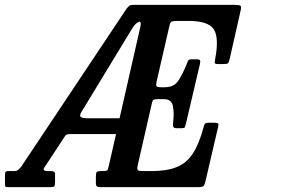

<svg xmlns="http://www.w3.org/2000/svg" viewBox="-26 -770 1162 790"><path d="M597.5 -339 540.5 -89Q537 -73 541.5 -69.5Q546 -66 565.5 -66H596Q659 -66 699.8 -82Q740.5 -98 766.5 -136.8Q792.5 -175.5 811 -244.5Q814 -256 816.8 -260.5Q819.5 -265 835 -265H856Q868 -265 871 -262.2Q874 -259.5 872 -250L819 -22.5Q815.5 -8 810.8 -4Q806 0 788 0H387.5Q377.5 0 373 -3Q368.5 -6 368.5 -17V-43Q368.5 -57 371.5 -61.5Q374.5 -66 388.5 -66H395.5Q412.5 -66 415.5 -69.5Q418.5 -73 421.5 -87L451.5 -218.5H271Q258.5 -218.5 251.8 -217.2Q245 -216 240.5 -208.5L158 -83Q144.5 -66 172 -66H183.5Q192 -66 196.2 -63.5Q200.5 -61 200.5 -52V-19Q200.5 -6.5 197 -3.2Q193.5 0 180.5 0H8.5Q-3 0 -4.2 -3Q-5.5 -6 -5.5 -17V-47Q-5.5 -58 -3.5 -62Q-1.5 -66 9.5 -66H30Q43.5 -66 48.8 -70.8Q54 -75.5 60.5 -83L496 -736Q501.5 -742.5 506.2 -746.2Q511 -750 524 -750H937.5Q958.5 -750 963.2 -746.5Q968 -743 964 -726L919 -527.5Q915.5 -513.5 912.5 -510Q909.5 -506.5 892.5 -506.5H869.5Q857 -506.5 857.5 -513Q858 -519.5 859.5 -528.5Q876 -616 853.2 -650Q830.5 -684 750 -684H704Q681 -684 677 -678.8Q673 -673.5 669 -654.5L618.5 -435Q615 -419.5 618 -415.2Q621 -411 638.5 -411H651.5Q689.5 -411 707 -437Q724.5 -463 741 -503.5Q744.5 -512 747.2 -519Q750 -526 761.5 -526H781.5Q795 -526 797 -521.8Q799 -517.5 796.5 -506L739 -261Q736.5 -251 734.8 -246.8Q733 -242.5 720.5 -242.5H700.5Q687.5 -242.5 686.2 -250.2Q685 -258 686.5 -267.5Q691 -307.5 685.2 -334.8Q679.5 -362 648 -362H624Q607 -362 603.8 -358Q600.5 -354 597.5 -339ZM333 -283.5H466L552 -662Q555.5 -678.5 548.5 -681.5Q532.5 -677 518 -653L308 -307.5Q301 -296 305.5 -289.8Q310 -283.5 333 -283.5Z"/></svg>

Font: Besley* Condensed Medium
Style: Italic
Weight: 500
Width: 3
Italic angle: -13°
Designer: Owen Earl
Foundry: indestructible type*
Version: Version 3.000; ttfautohint (v1.8.3)